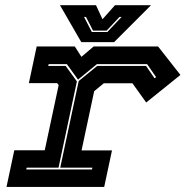

<svg xmlns="http://www.w3.org/2000/svg" viewBox="-20 -718 714 738"><path d="M5 0.5 35 -140.5H152L205.5 -391L199.5 -398.5H91L121 -539.5H267.5L293 -499.5L340 -539.5H587.5L673.5 -430L542 -324L489 -398H379L342 -367.5L293.5 -140H410.5L380.5 0.5ZM81 -66.5H333.5L335 -73.5H211.5L282.5 -406.5L353.5 -464.5H541.5L574 -417L580 -421.5L545.5 -471.5H352.5L280 -412L237 -471.5H167L165.5 -464.5H232.5L275.5 -405L205 -73.5H82.5ZM292.5 -556 210.5 -698H349L374 -644L422 -698H560.5L418.5 -556ZM333 -595H392.5L447.5 -653H439.5L390 -600.5H337.5L310.5 -653H303Z"/></svg>

Font: Tourney Expanded ExtraBold
Style: Italic
Weight: 800
Width: 7
Italic angle: -12°
Designer: Tyler Finck
Foundry: Etcetera Type Co
Version: Version 1.010; ttfautohint (v1.8.3)